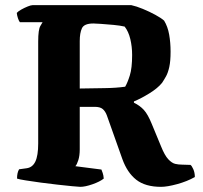

<svg xmlns="http://www.w3.org/2000/svg" viewBox="-20 -724 785 744"><path d="M291 0Q284 0 259.5 -2.5Q235 -5 202.5 -8.5Q170 -12 137.5 -16.5Q105 -21 79.5 -25Q54 -29 46 -32Q46 -55 54 -68L83 -72Q106 -75 117 -98Q128 -121 128 -168V-563Q128 -610 136.5 -623.5Q145 -637 145 -638H57Q53 -643 49.5 -653.5Q46 -664 45 -674Q50 -680 62.5 -687Q75 -694 87.5 -699Q100 -704 106 -704H489Q508 -700 533.5 -689.5Q559 -679 582 -666.5Q605 -654 616 -644Q630 -621 635.5 -590Q641 -559 641 -524Q641 -487 636 -464.5Q631 -442 623.5 -428.5Q616 -415 608 -403Q591 -382 558.5 -362Q526 -342 499 -331V-326Q522 -315 537.5 -298Q553 -281 568 -244L604 -157Q618 -122 632 -107Q646 -92 659 -89Q672 -86 686 -86L718 -85Q723 -82 729 -68.5Q735 -55 735 -38Q705 -21 666.5 -10.5Q628 0 604 0Q543 0 508 -27.5Q473 -55 454 -108L394 -277Q388 -293 378 -301.5Q368 -310 347 -310H289V-145Q289 -121 283.5 -103.5Q278 -86 272 -80L373 -67Q375 -62 378 -53.5Q381 -45 382 -32Q367 -20 338.5 -10Q310 0 291 0ZM289 -381Q341 -382 385 -382.5Q429 -383 465 -388Q474 -403 483 -431.5Q492 -460 492 -511Q492 -543 485 -572.5Q478 -602 463 -621Q446 -625 420 -627.5Q394 -630 371 -631.5Q348 -633 342 -633Q306 -633 297.5 -614.5Q289 -596 289 -565Z"/></svg>

Font: Texturina ExtraBold
Style: Regular
Weight: 800
Designer: Guillermo Torres Carreño
Foundry: Omnibus-Type
Version: Version 1.002; ttfautohint (v1.8.3)